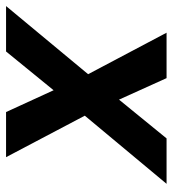

<svg xmlns="http://www.w3.org/2000/svg" viewBox="-6 -582 570 634"><g transform="rotate(90 279.0 -265.0)"><path d="M-18 0H132L260 -157L332 0H481L344 -260L569 -530H419L291 -373L220 -530H70L207 -271Z"/></g></svg>

Font: Iosevka Sparkle
Style: Bold Italic
Weight: 700
Italic angle: -9°
Designer: Belleve Invis
Foundry: Belleve Invis
Version: Version 4.5.0; ttfautohint (v1.8.3)